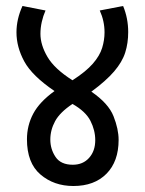

<svg xmlns="http://www.w3.org/2000/svg" viewBox="-20 -642 484 641"><path d="M376 -175Q376 -103 335.5 -62Q295 -21 225 -21Q160 -21 115 -59.5Q70 -98 70 -177Q70 -223 91 -262.5Q112 -302 162 -338Q87 -389 61 -437Q35 -485 35 -534Q35 -578 55 -622L132 -607Q124 -589 119.5 -569Q115 -549 115 -529Q115 -492 138.5 -452Q162 -412 222 -374Q267 -403 290 -429.5Q313 -456 321 -482Q329 -508 329 -534Q329 -572 313 -607L391 -622Q408 -581 408 -535Q408 -498 398 -466.5Q388 -435 361 -403.5Q334 -372 285 -336Q342 -297 359 -254Q376 -211 376 -175ZM148 -176Q148 -144 165.5 -118Q183 -92 223 -92Q257 -92 277.5 -115Q298 -138 298 -174Q298 -207 282 -238.5Q266 -270 222 -295Q180 -267 164 -237.5Q148 -208 148 -176Z"/></svg>

Font: Noto Sans Devanagari Condensed
Style: Regular
Weight: 400
Width: 3
Designer: Jelle Bosma - Monotype Design Team
Foundry: Monotype Imaging Inc.
Version: Version 2.004; ttfautohint (v1.8.4.7-5d5b)